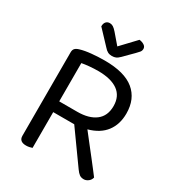

<svg xmlns="http://www.w3.org/2000/svg" viewBox="-193 -934 975 1060"><g transform="rotate(30 294.5 -403.5)"><path d="M171 -2Q165 0 155 2.5Q145 5 133 5Q89 5 89 -32V-564Q89 -580 97 -588.5Q105 -597 122 -602Q151 -611 193.5 -615Q236 -619 276 -619Q402 -619 463.5 -568.5Q525 -518 525 -425Q525 -356 489.5 -309Q454 -262 382 -242Q407 -210 432 -178Q457 -146 479.5 -117.5Q502 -89 519.5 -66Q537 -43 547 -30Q543 -13 529.5 -3Q516 7 502 7Q485 7 474 -1Q463 -9 451 -26L305 -230H171ZM285 -298Q359 -298 401 -330Q443 -362 443 -425Q443 -488 399 -519.5Q355 -551 273 -551Q246 -551 218.5 -548.5Q191 -546 170 -542V-298ZM384 -814Q402 -812 415 -803.5Q428 -795 428 -781Q428 -769 420.5 -760Q413 -751 402 -740L342 -680Q331 -669 320.5 -664.5Q310 -660 296 -660Q281 -660 269.5 -666Q258 -672 247 -685L164 -773Q164 -792 173 -802Q182 -812 197 -812Q208 -812 218 -806Q228 -800 242 -784L296 -721Z"/></g></svg>

Font: Baloo Chettan 2
Style: Regular
Weight: 400
Designer: Maithili Shingre, Unnati Kotecha and Ek Type
Foundry: Ek Type
Version: Version 1.640;hotconv 1.0.111;makeotfexe 2.5.65597; ttfautoh